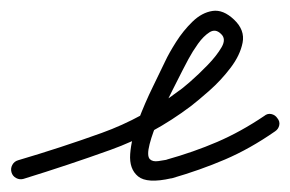

<svg xmlns="http://www.w3.org/2000/svg" viewBox="-36 -303 531 351"><path d="M-15 12Q-17 5 -13.5 -1.5Q-10 -8 -3 -10Q75 -33 150 -60Q225 -87 291 -137Q296 -140 311.5 -153.5Q327 -167 343.5 -184Q360 -201 369 -216.5Q378 -232 368 -241Q368 -241 368 -241Q368 -241 368 -241Q368 -241 368 -241Q368 -241 368 -241Q358 -251 347 -244Q336 -237 326 -223Q316 -209 308.5 -195Q301 -181 298 -175Q292 -163 279.5 -138.5Q267 -114 255 -87.5Q243 -61 237.5 -39.5Q232 -18 238 -12Q243 -7 253.5 -8.5Q264 -10 269 -11Q269 -11 269 -11Q269 -11 269 -11Q269 -11 268.5 -11Q268 -11 268 -11Q318 -25 361 -43.5Q404 -62 447 -91Q453 -96 460 -94.5Q467 -93 471 -87Q476 -81 474.5 -74Q473 -67 467 -63Q421 -31 375.5 -11.5Q330 8 278 23Q278 23 277.5 23Q277 23 277 23Q277 23 277 23Q277 23 277 23Q233 33 216.5 19.5Q200 6 202 -21.5Q204 -49 216.5 -82Q229 -115 243.5 -144.5Q258 -174 266 -191Q273 -206 286 -226.5Q299 -247 316 -263.5Q333 -280 352.5 -283Q372 -286 392 -267Q392 -267 392 -267Q392 -267 392 -267Q392 -267 392 -267Q392 -267 392 -267Q412 -248 407.5 -225Q403 -202 385.5 -179Q368 -156 347 -137.5Q326 -119 313 -109Q244 -57 166 -29Q88 -1 7 24Q0 26 -6.5 22.5Q-13 19 -15 12Z"/></svg>

Font: FRB American Cursive Guidelines Arrows
Style: Italic
Weight: 400
Italic angle: -25°
Version: Version 2.0;Modular Font Editor K font №1